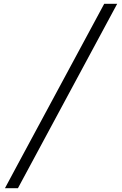

<svg xmlns="http://www.w3.org/2000/svg" viewBox="-20 -843 640 1006"><path d="M6 143 80 5 526 -823H594L74 143Z"/></svg>

Font: Iosevka Light Extended Oblique
Style: Regular
Weight: 300
Width: 7
Italic angle: -9°
Monospace: yes
Designer: Belleve Invis
Foundry: Belleve Invis
Version: Version 32.5.0; ttfautohint (v1.8.4)